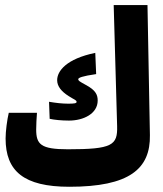

<svg xmlns="http://www.w3.org/2000/svg" viewBox="-20 -713 626 738"><path d="M246.6 4.9C477.5 4.9 558.6 -64 556.2 -193.8L546.9 -693.4H417L430.2 -228C432.1 -154.8 412.1 -139.2 240.7 -139.2C136.7 -139.2 119.1 -158.2 119.1 -215.3C119.1 -235.4 120.6 -258.8 122.1 -279.3H13.7C7.3 -252.9 1.5 -208 1.5 -180.7C1.5 -55.7 70.8 4.9 246.6 4.9ZM245.1 -249.5C300.8 -249.5 355.5 -275.9 355.5 -326.7C355.5 -349.1 347.2 -366.7 309.6 -386.7C284.7 -400.4 280.8 -402.8 280.8 -408.7C280.8 -414.1 295.9 -420.4 349.6 -428.2L346.2 -509.8C234.4 -486.8 199.7 -439.5 199.7 -404.8C199.7 -380.9 216.3 -361.3 243.7 -343.8C264.6 -330.1 274.4 -328.6 274.4 -321.3C274.4 -315.9 265.6 -314.5 242.2 -314.5C218.8 -314.5 194.3 -317.4 168.5 -321.8L170.9 -256.3C188.5 -252.4 216.3 -249.5 245.1 -249.5Z"/></svg>

Font: Cascadia Code
Style: Bold
Weight: 700
Monospace: yes
Designer: Aaron Bell
Foundry: Saja Typeworks
Version: Version 2404.023